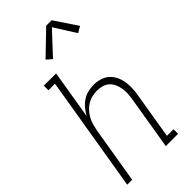

<svg xmlns="http://www.w3.org/2000/svg" viewBox="-297 -1030 1094 1094"><g transform="rotate(-45 250.0 -483.5)"><path d="M18 0 134 -698H81V-735H180L131 -440Q143 -462 159 -481Q175 -500 195.5 -513.5Q216 -527 239.5 -532.5Q263 -538 285 -538Q312 -538 336.5 -530.5Q361 -523 379.5 -506.5Q398 -490 409 -467.5Q420 -445 424 -419.5Q428 -394 427 -367.5Q426 -341 421 -315L375 -37H428V0H329L382 -321Q386 -342 387 -363.5Q388 -385 385 -405Q382 -425 374 -443.5Q366 -462 351.5 -475.5Q337 -489 317 -495Q297 -501 276 -501Q256 -501 236 -496.5Q216 -492 198 -481.5Q180 -471 165.5 -455Q151 -439 140.5 -420.5Q130 -402 124.5 -382.5Q119 -363 115 -343L58 0ZM225 -805 193 -833 332 -967H376L468 -830L431 -808L349 -938Z"/></g></svg>

Font: Iosevka Slab Extralight
Style: Italic
Weight: 200
Italic angle: -9°
Monospace: yes
Designer: Belleve Invis
Foundry: Belleve Invis
Version: Version 11.1.1; ttfautohint (v1.8.3)